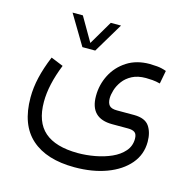

<svg xmlns="http://www.w3.org/2000/svg" viewBox="-107 -590 934 940"><g transform="rotate(15 360.5 -120.5)"><path d="M236.8 -334.5 146.5 -485.4H198.7L269 -364.3L340.3 -485.4H392.1L301.8 -334.5ZM167 -220.7Q124 -113.8 124 -27.8Q124 74.7 179.9 123.3Q235.8 171.9 348.6 172.4Q391.1 172.4 435.5 164.3Q480 156.2 517.6 139.4Q555.2 122.6 578.4 95.9Q601.6 69.3 601.6 32.7Q601.6 9.3 590.1 0.7Q578.6 -7.8 555.7 -7.8H475.6Q362.8 -7.8 362.8 -121.1Q362.8 -178.2 388.4 -228.3Q414.1 -278.3 462.2 -309.3Q510.3 -340.3 577.1 -340.3Q590.3 -340.3 614 -338.4Q637.7 -336.4 661.6 -327.6L648.9 -260.7Q628.4 -266.1 609.4 -267.6Q590.3 -269 577.1 -269Q535.6 -269 507.3 -254.2Q479 -239.3 462.2 -216.6Q445.3 -193.8 438 -169.7Q430.7 -145.5 430.7 -127.4Q430.7 -104 441.2 -91.6Q451.7 -79.1 480.5 -79.1H568.4Q623 -78.6 644.3 -47.9Q665.5 -17.1 665.5 30.8Q665.5 95.2 624.8 143.1Q584 190.9 513.2 217.3Q442.4 243.7 351.1 243.7Q209 243.7 132.1 175.3Q55.2 106.9 55.2 -31.2Q55.2 -81.1 67.4 -133.5Q79.6 -186 104.5 -246.1Z"/></g></svg>

Font: Vazir Light UI
Style: Light-UI
Weight: 300
Designer: Saber Rastikerdar
Foundry: Saber Rastikerdar
Version: Version 30.0.0